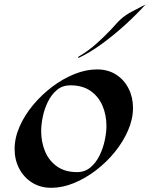

<svg xmlns="http://www.w3.org/2000/svg" viewBox="-20 -851 686 879"><path d="M214.8 8.8Q164.6 8.8 126.7 -15.1Q88.9 -39.1 67.9 -79.3Q46.9 -119.6 46.9 -168.5Q46.9 -219.7 69.6 -271.5Q92.3 -323.2 131.3 -370.1Q170.4 -417 219.2 -453.9Q268.1 -490.7 321 -512Q374 -533.2 423.8 -533.2Q474.6 -533.2 511.5 -509.5Q548.3 -485.8 568.6 -445.8Q588.9 -405.8 588.9 -356.9Q588.9 -306.2 566.4 -254.2Q543.9 -202.1 505.6 -155Q467.3 -107.9 418.9 -71Q370.6 -34.2 318.1 -12.7Q265.6 8.8 214.8 8.8ZM302.2 -460.4Q266.1 -460.4 240.7 -439.2Q215.3 -418 199.2 -385Q183.1 -352.1 175.8 -316.2Q168.5 -280.3 168.5 -251.5Q168.5 -200.2 186.5 -157.5Q204.6 -114.7 241.2 -88.9Q277.8 -63 333 -63Q368.7 -63 394.3 -84.7Q419.9 -106.4 436 -139.6Q452.1 -172.9 459.7 -209Q467.3 -245.1 467.3 -273.9Q467.3 -325.2 449 -367.4Q430.7 -409.7 394 -435.1Q357.4 -460.4 302.2 -460.4ZM646.5 -830.6Q607.9 -787.6 555.7 -739.7Q503.4 -691.9 446.8 -650.4Q390.1 -608.9 337.9 -585L338.9 -591.3Q381.3 -615.7 418.7 -648.7Q456.1 -681.6 489.7 -717.3Q500 -728 509.8 -739.5Q519.5 -751 530.8 -761.2Q553.2 -782.2 586.2 -799.1Q619.1 -815.9 646.5 -830.6Z"/></svg>

Font: Lugrasimo
Style: Regular
Weight: 400
Designer: The DocRepair Project, Astigmatic (AOETI)
Foundry: Google
Version: Version 1.001